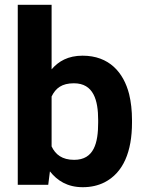

<svg xmlns="http://www.w3.org/2000/svg" viewBox="-20 -770 602 800"><path d="M195 -481V-750H54V0H181L188 -56C218 -18 260 10 325 10C359 10 389 3 415 -10C494 -50 530 -139 530 -259V-270C530 -309 526 -345 518 -378C495 -468 435 -538 324 -538C264 -538 224 -515 195 -481ZM289 -104C239 -104 211 -126 195 -160V-368C212 -403 238 -423 288 -423C370 -423 389 -352 389 -270V-259C389 -175 372 -104 289 -104Z"/></svg>

Font: Asimov
Style: Regular
Weight: 500
Designer: Google
Version: Version 2.000980; 2014